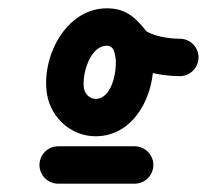

<svg xmlns="http://www.w3.org/2000/svg" viewBox="-20 -568 498 462"><path d="M75 -170.9C75.1 -146 95.3 -125.9 120.1 -126C181.4 -126.1 242.6 -126.2 303.9 -126C328.7 -125.9 348.9 -146 349 -170.9C349.1 -195.7 329 -215.9 304.1 -216C304.1 -216 304.1 -216 304.1 -216C242.7 -216.2 181.3 -216.1 119.9 -216C95 -215.9 74.9 -195.7 75 -170.9ZM322.8 -432.6C342.3 -448.1 345.4 -476.4 329.9 -495.8C304.6 -527.5 280.9 -548 237.2 -548C136.5 -548 78 -427.2 93.4 -339.8C103.4 -283.3 152.2 -240.1 210.1 -240.1C312.5 -240.1 361.6 -360 346.2 -447.1C344.3 -458.1 341.5 -468.9 337.8 -479.4C330.3 -500.7 303.8 -496.1 283.3 -482.5C262.8 -468.9 248.4 -446.1 265.2 -431C302.3 -397.6 364.4 -384.8 412.7 -384.8C437.5 -384.8 457.7 -405 457.7 -429.8C457.7 -454.7 437.5 -474.8 412.7 -474.8C412.7 -474.8 412.7 -474.8 412.7 -474.8C388 -474.8 344.9 -480.4 325.5 -497.9C308.7 -513 286.8 -511.6 271 -501C255.2 -490.5 245.4 -470.8 252.9 -449.5C255 -443.7 256.5 -437.6 257.6 -431.5C262.7 -402.5 251.1 -330.1 210.1 -330.1C195.8 -330.1 184.5 -341.7 182 -355.4C176.6 -386.3 195.4 -458 237.2 -458C249.3 -458 252.9 -448 259.6 -439.7C275.1 -420.2 303.4 -417.1 322.8 -432.6Z"/></svg>

Font: FRB American Cursive Guidelines Black
Style: Bold Italic
Weight: 900
Italic angle: -25°
Version: Version 2.0;Modular Font Editor K font №1